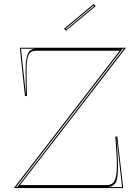

<svg xmlns="http://www.w3.org/2000/svg" viewBox="-20 -949 706 969"><path d="M50 0 584 -693H161Q143 -693 132.5 -683.5Q122 -674 117.5 -647.5Q113 -621 114 -570L116 -464H106L80 -708H616L81 -15H520Q539 -15 551 -26.5Q563 -38 567.5 -71Q572 -104 568 -168L562 -260H572L602 0ZM111 -469 109 -580Q108 -645 119 -674Q130 -703 161 -703H86ZM61 -5H67L605 -703H599ZM520 -5H596L568 -255L574 -158Q579 -76 569 -40.5Q559 -5 520 -5ZM313 -794 303 -804 453 -929 463 -918ZM311 -804 314 -801 455 -918 452 -921Z"/></svg>

Font: Kalnia Glaze Thin
Style: Regular
Weight: 100
Designer: Frida Medrano
Foundry: Frida Medrano
Version: Version 1.110